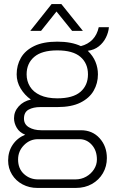

<svg xmlns="http://www.w3.org/2000/svg" viewBox="-20 -743 556 945"><path d="M164 182Q124 182 91 164.5Q58 147 39 116Q20 85 20 47Q20 3 42.5 -30.5Q65 -64 104 -80Q76 -91 62.5 -114Q49 -137 49 -161Q49 -194 72 -219.5Q95 -245 132 -253Q101 -275 81.5 -307.5Q62 -340 62 -377Q62 -422 83 -458.5Q104 -495 148.5 -516.5Q193 -538 262 -538Q297 -538 326 -532.5Q355 -527 378 -516Q413 -525 435.5 -548.5Q458 -572 466 -609H516Q514 -584 501.5 -558.5Q489 -533 466.5 -515Q444 -497 412 -493Q438 -468 450 -438.5Q462 -409 462 -377Q462 -333 441 -296.5Q420 -260 376 -238Q332 -216 262 -216H178Q144 -216 121 -203.5Q98 -191 98 -159Q98 -131 122.5 -116.5Q147 -102 183 -102H378Q435 -102 470.5 -62.5Q506 -23 506 35Q506 76 486.5 109.5Q467 143 432.5 162.5Q398 182 353 182ZM167 140H351Q380 140 404 126.5Q428 113 442.5 90.5Q457 68 457 42Q457 -2 432 -30Q407 -58 371 -58H167Q127 -58 98 -28.5Q69 1 69 42Q69 87 98 113.5Q127 140 167 140ZM262 -259Q339 -259 376 -291Q413 -323 413 -377Q413 -431 376 -463Q339 -495 262 -495Q186 -495 148.5 -463Q111 -431 111 -377Q111 -344 127.5 -317Q144 -290 178 -274.5Q212 -259 262 -259ZM129 -591 234 -723H282L388 -591H335L243 -705H273L182 -591Z"/></svg>

Font: Archivo Thin
Style: Regular
Weight: 250
Designer: Hector Gatti
Foundry: Omnibus-Type
Version: Version 2.001